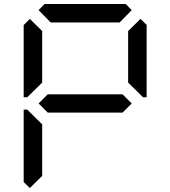

<svg xmlns="http://www.w3.org/2000/svg" viewBox="-20 -1020 856 965"><path d="M130 -75 99 -105V-469H117L130 -456L192 -395V-136ZM130 -544 117 -531H99V-894L130 -925L192 -864V-605ZM174 -969 204 -1000H612L642 -969L581 -907H235ZM596 -546 642 -500 596 -454H220L174 -500L220 -546ZM686 -925 717 -895V-531H699L686 -544L624 -605V-864Z"/></svg>

Font: DSEG7 Classic Mini
Style: Regular
Weight: 400
Designer: Keshikan(Twitter:@keshinomi_88pro)
Version: Version 0.46